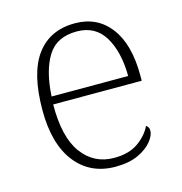

<svg xmlns="http://www.w3.org/2000/svg" viewBox="-88 -623 674 712"><g transform="rotate(-15 249.5 -266.5)"><path d="M270 10Q174 10 118 -61Q62 -132 62 -262Q62 -404 113.5 -473.5Q165 -543 261 -543Q347 -543 396.5 -478Q446 -413 446 -294V-273H106Q105 -147 151 -85Q197 -23 274 -23Q330 -23 365.5 -47.5Q401 -72 418 -107Q423 -104 426 -99Q429 -94 429 -86Q429 -68 411 -45.5Q393 -23 358 -6.5Q323 10 270 10ZM402 -303Q401 -397 366 -454.5Q331 -512 260 -512Q182 -512 147.5 -455.5Q113 -399 108 -303Z"/></g></svg>

Font: Noto Serif Hebrew ExtraLight
Style: Regular
Weight: 250
Version: Version 2.003